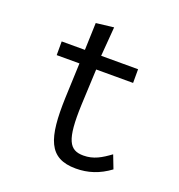

<svg xmlns="http://www.w3.org/2000/svg" viewBox="-111 -676 723 777"><g transform="rotate(20 250.0 -288.0)"><path d="M299 7C351 7 398 -8 444 -42L422 -99C385 -72 354 -53 310 -53C249 -53 227 -90 233 -243L240 -398H399V-457H240L250 -583L174 -574L170 -457H70V-398H168L162 -248C156 -72 181 7 299 7Z"/></g></svg>

Font: Inconsolata Thin
Style: Regular
Weight: 100
Monospace: yes
Designer: Raph Levien, Cyreal, Brenton Simpson
Foundry: Raph Levien, Cyreal, Google
Version: Version 3.100